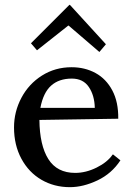

<svg xmlns="http://www.w3.org/2000/svg" viewBox="-20 -753 552 794"><path d="M38 0ZM269 21Q204 21 151.5 -9.5Q99 -40 68.5 -96.5Q38 -153 38 -226Q38 -291 68.5 -348.5Q99 -406 153.5 -440.5Q208 -475 276 -475Q331 -475 375 -451Q419 -427 444.5 -379Q470 -331 469 -262H468L142 -257H143Q144 -152 180 -95Q216 -38 291 -38Q335 -38 379.5 -60Q424 -82 446 -114H448L478 -90Q442 -35 383 -7Q324 21 269 21ZM147 -307H372Q371 -358 347.5 -393Q324 -428 277 -428Q224 -428 191.5 -399Q159 -370 147 -307ZM391 -538 264 -647H262L133 -545L108 -574L267 -733H269L418 -570Z"/></svg>

Font: Sumana
Style: Regular
Weight: 400
Designer: Cyreal, Alexei Vanyashin (Devanagari), Olga Karpushina (Latin)
Foundry: Cyreal
Version: Version 1.015;PS 001.015;hotconv 1.0.70;makeotf.lib2.5.58329